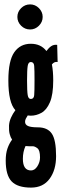

<svg xmlns="http://www.w3.org/2000/svg" viewBox="-20 -681 290 873"><path d="M120 -155Q113 -155 106 -156Q101 -148 97.5 -141.5Q94 -135 94 -127Q94 -114 107.5 -108Q121 -102 152 -102Q196 -102 215.5 -73.5Q235 -45 235 29Q235 92 205.5 132Q176 172 121 172Q60 172 33 144Q6 116 6 49Q6 17 14 -6Q22 -29 35 -46Q28 -56 24 -71.5Q20 -87 21 -110Q22 -128 30 -146Q38 -164 50 -180Q18 -214 18 -315Q18 -405 45 -443.5Q72 -482 120 -482Q166 -482 191 -449Q202 -464 213.5 -471.5Q225 -479 240 -477L242 -399Q227 -402 216 -388Q222 -357 222 -315Q222 -251 207 -216Q192 -181 168.5 -168Q145 -155 120 -155ZM120 -231Q134 -231 135.5 -248.5Q137 -266 137 -315Q137 -364 135.5 -381.5Q134 -399 120 -399Q109 -399 106 -381.5Q103 -364 103 -315Q103 -266 106 -248.5Q109 -231 120 -231ZM84 41Q84 94 121 94Q138 94 150 75Q162 56 162 35Q162 2 150 -7Q138 -16 129 -16Q120 -16 112 -16Q104 -16 96 -17Q84 9 84 41ZM117 -547Q93 -547 76 -564Q59 -581 59 -604Q59 -627 76 -644Q93 -661 117 -661Q140 -661 157 -644Q174 -627 174 -604Q174 -581 157 -564Q140 -547 117 -547Z"/></svg>

Font: Inconsolata UltraCondensed Black
Style: Regular
Weight: 900
Width: 1
Monospace: yes
Designer: Raph Levien, Cyreal, Brenton Simpson
Foundry: Raph Levien, Cyreal, Google
Version: Version 3.001; ttfautohint (v1.8.2.53-6de2)